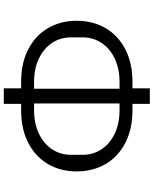

<svg xmlns="http://www.w3.org/2000/svg" viewBox="84 -886 831 1040"><g transform="rotate(-90 500.0 -365.5)"><path d="M458 30V-64H423Q321 -64 246 -103Q171 -142 131.5 -210.5Q92 -279 92 -366Q92 -453 131.5 -521Q171 -589 245.5 -628Q320 -667 423 -667H458V-761H542V-667H577Q680 -667 754.5 -628Q829 -589 868.5 -521Q908 -453 908 -366Q908 -279 868.5 -210.5Q829 -142 754 -103Q679 -64 577 -64H542V30ZM460 -134V-597H423Q352 -597 297 -571Q242 -545 212 -499.5Q182 -454 182 -398V-333Q182 -277 212 -231.5Q242 -186 297 -160Q352 -134 423 -134ZM577 -134Q648 -134 703 -160Q758 -186 788 -231.5Q818 -277 818 -333V-398Q818 -454 788 -499.5Q758 -545 703 -571Q648 -597 577 -597H540V-134Z"/></g></svg>

Font: IBM Plex Sans JP
Style: Regular
Weight: 400
Designer: Mike Abbink; Paul van der Laan; Pieter van Rosmalen; Wujin Sim; Yejin Wi; Jinhee Kim; Boomi Park; Yona Kim; Kichan Ma
Foundry: Sandoll Inc.
Version: Version 1.001